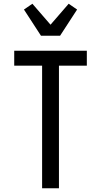

<svg xmlns="http://www.w3.org/2000/svg" viewBox="-20 -1006 540 1026"><path d="M205 0V-655H56V-735H444V-655H295V0ZM199 -815 108 -955 153 -986 250 -874 347 -986 392 -955 301 -815Z"/></svg>

Font: Iosevka Term Medium
Style: Regular
Weight: 500
Monospace: yes
Designer: Belleve Invis
Foundry: Belleve Invis
Version: Version 26.3.1